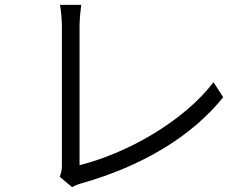

<svg xmlns="http://www.w3.org/2000/svg" viewBox="-20 -761 1040 794"><path d="M227 -30 278 13C292 5 307 0 317 -3C569 -74 774 -198 903 -359L863 -421C739 -259 506 -127 309 -78C309 -125 309 -562 309 -654C309 -681 313 -719 316 -741H228C232 -723 236 -678 236 -654C236 -562 236 -136 236 -77C236 -58 233 -45 227 -30Z"/></svg>

Font: ChiuKong Gothic CL Normal
Style: Regular
Weight: 350
Designer: Ryoko NISHIZUKA 西塚涼子 (kana, bopomofo & ideographs); Paul D. Hunt (Latin, Greek & Cyrillic); Sandoll Communications 산돌커뮤니
Foundry: Adobe
Version: Version 1.300